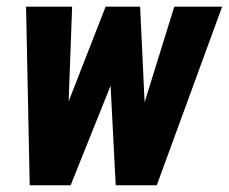

<svg xmlns="http://www.w3.org/2000/svg" viewBox="-20 -548 677 568"><path d="M147 -155.8 292.5 -528.3H386.2L329.1 -349.1L189 0H113.3ZM193.4 -528.3 179.2 -142.6 154.3 0H67.9L57.1 -528.3ZM382.8 -165 495.6 -528.3H637.2L443.8 0H354ZM394.5 -528.3 412.6 -142.6 394 0H322.3L303.7 -361.8L308.6 -528.3Z"/></svg>

Font: Roboto Condensed ExtraBold
Style: Italic
Weight: 800
Italic angle: -12°
Designer: Christian Robertson
Foundry: Google
Version: Version 3.008; 2023